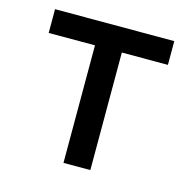

<svg xmlns="http://www.w3.org/2000/svg" viewBox="-86 -630 714 716"><g transform="rotate(15 271.0 -272.5)"><path d="M40.8 -453.8H219.5V0H323.2V-453.8H501.1V-545.5H40.8Z"/></g></svg>

Font: Magic Ui Pro Medium
Style: Regular
Weight: 500
Designer: Stefan Endress, Andreas Faust
Version: Version 1.000;FEAKit 1.0